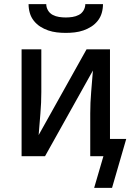

<svg xmlns="http://www.w3.org/2000/svg" viewBox="-20 -760 640 934"><path d="M300 -600Q278 -600 256.5 -602.5Q235 -605 214.5 -612Q194 -619 176 -630.5Q158 -642 144.5 -659Q131 -676 125 -697Q119 -718 119 -740H205Q205 -724 213.5 -709.5Q222 -695 236.5 -687.5Q251 -680 267.5 -677.5Q284 -675 300 -675Q316 -675 332.5 -677.5Q349 -680 363.5 -687.5Q378 -695 386.5 -709.5Q395 -724 395 -740H481Q481 -718 475 -697Q469 -676 455.5 -659Q442 -642 424 -630.5Q406 -619 385.5 -612Q365 -605 343.5 -602.5Q322 -600 300 -600ZM438 154 483 0H419V-208Q419 -260 423.5 -312.5Q428 -365 432 -417L199 0H85V-520H181V-312Q181 -260 176.5 -207.5Q172 -155 168 -103L401 -520H515V-84H594L525 154Z"/></svg>

Font: Iosevka Medium Extended
Style: Regular
Weight: 500
Width: 7
Monospace: yes
Designer: Belleve Invis
Foundry: Belleve Invis
Version: Version 32.5.0; ttfautohint (v1.8.4)